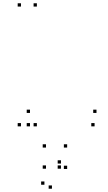

<svg xmlns="http://www.w3.org/2000/svg" viewBox="-20 -760 660 1170"><path d="M204.7 10V-10H184.7V10ZM204.7 -720V-740H184.7V-720ZM107.8 -720V-740H87.8V-720ZM107.8 10V-10H87.8V10ZM556.3 10V-10H536.3V10ZM568 -71.8V-91.8H548V-71.8ZM162.8 -71.8V-91.8H142.8V-71.8ZM162.8 10V-10H142.8V10ZM351.5 268V248H331.5V268ZM351.5 236.7V216.7H331.5V236.7ZM250.7 365.8V345.8H230.7V365.8ZM296.5 390V370H276.5V390ZM389.2 269.7V249.7H369.2V269.7ZM389.2 139.2V119.2H369.2V139.2ZM260.3 139.2V119.2H240.3V139.2ZM260.3 268V248H240.3V268Z"/></svg>

Font: Monaspace Krypton Dots Var
Style: Regular
Weight: 400
Designer: Riley Cran and the Lettermatic Team
Version: Version 1.100 (Monaspace Krypton Dots)